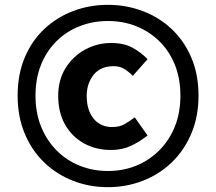

<svg xmlns="http://www.w3.org/2000/svg" viewBox="-20 -766 894 795"><path d="M427 9Q351 9 283.5 -17Q216 -43 164 -92.5Q112 -142 82.5 -212.5Q53 -283 53 -370Q53 -458 82.5 -528Q112 -598 164 -646.5Q216 -695 283.5 -720.5Q351 -746 427 -746Q502 -746 570 -720.5Q638 -695 690 -646.5Q742 -598 772 -528Q802 -458 802 -370Q802 -283 772 -212.5Q742 -142 690 -92.5Q638 -43 570 -17Q502 9 427 9ZM427 -58Q490 -58 544 -80Q598 -102 639.5 -143.5Q681 -185 704 -242Q727 -299 727 -370Q727 -441 704 -498Q681 -555 639.5 -595.5Q598 -636 544 -657.5Q490 -679 427 -679Q364 -679 309.5 -657.5Q255 -636 214 -595.5Q173 -555 150 -498Q127 -441 127 -370Q127 -299 150 -242Q173 -185 214 -143.5Q255 -102 309.5 -80Q364 -58 427 -58ZM440 -145Q377 -145 327.5 -172.5Q278 -200 249.5 -250Q221 -300 221 -369Q221 -436 252 -485Q283 -534 333 -561Q383 -588 440 -588Q493 -588 528.5 -568.5Q564 -549 591 -521L530 -452Q511 -471 493 -481.5Q475 -492 451 -492Q396 -492 367.5 -456Q339 -420 339 -369Q339 -310 367.5 -275Q396 -240 444 -240Q475 -240 495 -251.5Q515 -263 538 -280L591 -205Q558 -179 522 -162Q486 -145 440 -145Z"/></svg>

Font: Noto Sans TC ExtraBold
Style: Regular
Weight: 800
Designer: Ryoko NISHIZUKA  (kana, bopomofo & ideographs); Paul D. Hunt (Latin, Greek & Cyrillic); Sandoll Communications , Soo-you
Foundry: Adobe
Version: Version 2.004-H2;hotconv 1.0.118;makeotfexe 2.5.65603